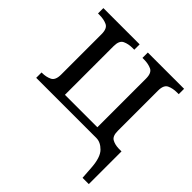

<svg xmlns="http://www.w3.org/2000/svg" viewBox="-193 -695 1063 1063"><g transform="rotate(45 339.0 -163.0)"><path d="M601 137Q596 60 566.5 30Q537 0 504 0H33V-42H36Q69 -42 93.5 -54Q118 -66 118 -110V-427Q118 -471 93.5 -482.5Q69 -494 36 -494H23V-536H307V-494H294Q261 -494 236.5 -482.5Q212 -471 212 -427V-46H466V-427Q466 -471 441.5 -482.5Q417 -494 384 -494H371V-536H655V-494H642Q609 -494 584.5 -482.5Q560 -471 560 -427V-112Q560 -71 581 -59Q602 -47 632 -46H655V210H606Z"/></g></svg>

Font: NotoSerif-Regular
Style: Regular
Weight: 400
Designer: Monotype Design Team
Foundry: Monotype Imaging Inc.
Version: Version 2.007; ttfautohint (v1.8) -l 8 -r 50 -G 200 -x 14 -D